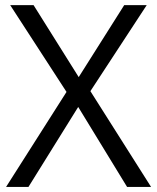

<svg xmlns="http://www.w3.org/2000/svg" viewBox="-20 -734 617 754"><path d="M573.2 0H479L287.1 -314L91.8 0H3.9L241.2 -373L20 -713.9H111.8L289.1 -431.2L467.8 -713.9H556.2L335 -376Z"/></svg>

Font: f04114697
Style: Regular
Weight: 400
Foundry: Ascender Corporation
Version: Version 1.10